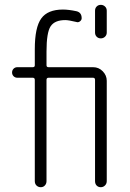

<svg xmlns="http://www.w3.org/2000/svg" viewBox="-20 -780 540 800"><path d="M376 -735.4Q376 -746.1 382.8 -752.9Q389.6 -759.8 399.9 -759.8Q410.2 -759.8 417.5 -752.9Q424.8 -746.1 424.8 -735.4V-644.5Q424.8 -633.8 417.5 -627Q410.2 -620.1 399.9 -620.1Q389.6 -620.1 382.8 -627Q376 -633.8 376 -644.5ZM51.8 -456.1Q43 -456.1 36.6 -462.4Q30.3 -468.8 30.3 -478Q30.3 -487.3 36.6 -493.7Q43 -500 51.8 -500H116.2Q125 -500 125 -507.8V-575.2Q125 -666 151.9 -703.1Q178.7 -740.2 242.2 -740.2Q265.6 -740.2 297.9 -733.4Q320.3 -728.5 320.3 -704.1Q320.3 -696.3 313 -690.9Q305.7 -685.5 297.9 -688.5Q265.6 -696.3 252 -696.3Q208 -696.3 190.9 -670.4Q173.8 -644.5 173.8 -565.4V-507.8Q173.8 -500 182.6 -500H368.2Q391.6 -500 408.2 -482.9Q424.8 -465.8 424.8 -443.4V-25.4Q424.8 -14.6 417.5 -7.3Q410.2 0 399.9 0Q389.6 0 382.8 -6.8Q376 -13.7 376 -25.4V-447.3Q376 -456.1 367.2 -456.1H182.6Q173.8 -456.1 173.8 -447.3V-25.4Q173.8 -14.6 167 -7.3Q160.2 0 149.9 0Q139.6 0 132.3 -6.8Q125 -13.7 125 -25.4V-447.3Q125 -456.1 116.2 -456.1Z"/></svg>

Font: Rounded-X Mgen+ 2m light
Style: Regular
Weight: 200
Designer: [Source Han Sans]
Ryoko NISHIZUKA  (kana & ideographs); Paul D. Hunt (Latin, Greek & Cyrillic); Wenlong ZHANG  (bopomofo
Version: Version 1.059.20150602